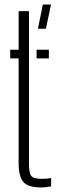

<svg xmlns="http://www.w3.org/2000/svg" viewBox="-20 -819 251 845"><path d="M25 -562V-600H62V-770H107.5V-98Q107.5 -59.5 116.8 -45.8Q126 -32 163 -32Q178 -32 186 -32.8Q194 -33.5 205 -35.5V1Q183.5 6 161.5 6Q102.5 6 82.2 -19Q62 -44 62 -101.5V-562ZM141 -562V-600H195V-562ZM147 -692.5 168.5 -799H204.5L182 -692.5Z"/></svg>

Font: Big Shoulders Stencil Display Light
Style: Regular
Weight: 300
Designer: Patric King
Foundry: XO Type Co
Version: Version 1.000